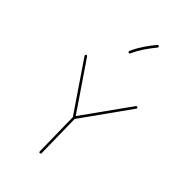

<svg xmlns="http://www.w3.org/2000/svg" viewBox="-300 -1127 1237 1237"><g transform="rotate(45 319.0 -508.0)"><path d="M322.8 8.3C328.1 8.3 331.1 5.4 331.1 0L325.7 -306.2L559.6 -633.8C561 -635.7 561.5 -637.7 561.5 -639.2C561.5 -641.6 560.1 -644 557.6 -645.5C555.7 -647 553.7 -647.5 552.2 -647.5C549.8 -647.5 547.4 -646 545.9 -643.6L317.4 -324.2L97.2 -647.9C95.2 -650.4 92.8 -651.9 90.3 -651.9C88.9 -651.9 86.9 -651.4 85.4 -649.9C83 -647.9 81.5 -645.5 81.5 -643.1C81.5 -641.6 82 -639.6 83.5 -638.2L309.1 -306.2L314.5 0C314.5 5.4 317.4 8.3 322.8 8.3ZM377 -1021.5C375 -1022.9 373 -1023.9 371.6 -1023.9C369.1 -1023.9 367.2 -1022.5 364.7 -1020C328.1 -974.6 293.9 -929.7 265.1 -865.7C264.6 -864.3 264.2 -862.8 264.2 -861.3C264.2 -858.4 266.1 -856 269.5 -854.5C271 -854 272.5 -853.5 273.9 -853.5C276.9 -853.5 279.3 -855.5 280.8 -858.9C308.6 -920.9 341.8 -963.9 378.4 -1009.3C379.9 -1011.2 380.9 -1013.2 380.9 -1014.6C380.9 -1017.1 379.4 -1019 377 -1021.5Z"/></g></svg>

Font: Mikhak Thin
Style: Regular
Weight: 100
Designer: Amin Abedi
Version: Version 3.2